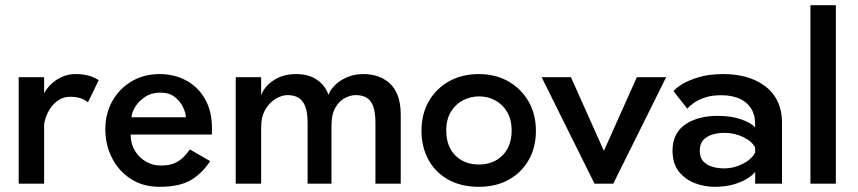

<svg xmlns="http://www.w3.org/2000/svg" viewBox="-20 -708 3306 740"><path d="M150 0H52V-410.5H150V-350H151Q152.5 -354 160.8 -365.5Q169 -377 184.2 -390Q199.5 -403 221.5 -412.8Q243.5 -422.5 273 -422.5Q324.5 -422.5 360.5 -399L319 -313.5Q294 -335 250.5 -335Q224.5 -335 205.5 -322Q186.5 -309 174.2 -290.8Q162 -272.5 156 -254Q150 -235.5 150 -225Z M594.5 12Q531 12 484 -18.5Q437 -49 411.5 -99.5Q386 -150 386 -210Q386 -270.5 413 -318.5Q440 -366.5 487.2 -394.5Q534.5 -422.5 595.5 -422.5Q652.5 -422.5 698.2 -397.5Q744 -372.5 770.5 -325.8Q797 -279 797 -213Q797 -201 796.5 -189.5H483.5Q483.5 -154 499.8 -127.2Q516 -100.5 542.2 -85.2Q568.5 -70 599.5 -70Q631 -70 651.2 -78.5Q671.5 -87 685.8 -101.2Q700 -115.5 712 -132L790 -87Q758.5 -39 715 -13.5Q671.5 12 594.5 12ZM696.5 -256Q696 -273 685.5 -295Q675 -317 653.8 -334Q632.5 -351 598.5 -351Q563.5 -351 539 -334.5Q514.5 -318 501 -296Q487.5 -274 487 -256Z M1524.5 0H1427V-234.5Q1427 -276 1418 -299.2Q1409 -322.5 1392.2 -332Q1375.5 -341.5 1351.5 -341.5Q1330.5 -341.5 1308.8 -330Q1287 -318.5 1272.2 -292.5Q1257.5 -266.5 1257.5 -224V0H1165.5V-234.5Q1165.5 -276 1156 -299.2Q1146.5 -322.5 1129.2 -332Q1112 -341.5 1088 -341.5Q1067.5 -341.5 1043.8 -328Q1020 -314.5 1003.2 -286.8Q986.5 -259 986.5 -216V0H888.5V-410.5H986.5V-340Q997.5 -373.5 1033.8 -398Q1070 -422.5 1121.5 -422.5Q1170.5 -422.5 1202.2 -400.2Q1234 -378 1246 -342.5Q1253 -362 1271.5 -380.2Q1290 -398.5 1317.8 -410.5Q1345.5 -422.5 1380.5 -422.5Q1440 -422.5 1478.5 -390Q1524.5 -351 1524.5 -266.5Z M1825.5 12Q1756.5 12 1707 -16Q1657.5 -44 1631 -92.8Q1604.5 -141.5 1604.5 -204Q1604.5 -268.5 1632.8 -317.8Q1661 -367 1711 -394.8Q1761 -422.5 1825.5 -422.5Q1889.5 -422.5 1939 -394.5Q1988.5 -366.5 2017 -317.2Q2045.5 -268 2045.5 -204Q2045.5 -141 2018.2 -92.2Q1991 -43.5 1941.5 -15.8Q1892 12 1825.5 12ZM1826.5 -74Q1881.5 -74 1916.8 -109.2Q1952 -144.5 1952 -205Q1952 -246.5 1934.8 -276Q1917.5 -305.5 1889 -321Q1860.5 -336.5 1826.5 -336.5Q1793.5 -336.5 1764.5 -321.5Q1735.5 -306.5 1717.8 -277.2Q1700 -248 1700 -205Q1700 -144 1734.8 -109Q1769.5 -74 1826.5 -74Z M2343.5 0H2271.5L2067.5 -410.5H2180.5L2307.5 -126.5L2434.5 -410.5H2547.5Z M2734 12Q2695 12 2657.8 -2.2Q2620.5 -16.5 2596.2 -47.2Q2572 -78 2572 -127.5Q2572 -199.5 2629 -233.5Q2676.5 -261.5 2746 -261.5Q2797 -261.5 2835.8 -248.2Q2874.5 -235 2890.5 -217Q2890.5 -237 2889 -250.5Q2887.5 -264 2881 -278.5Q2866 -310 2834.8 -325.5Q2803.5 -341 2760.5 -341Q2724.5 -341 2699 -332.8Q2673.5 -324.5 2656.2 -312.8Q2639 -301 2629 -289L2576 -356.5Q2583.5 -367.5 2607.8 -382.8Q2632 -398 2672.2 -410.2Q2712.5 -422.5 2767 -422.5Q2862 -422.5 2922.5 -380.5Q2994 -330.5 2994 -234.5V0H2890.5V-45.5Q2879 -31 2857.2 -18Q2835.5 -5 2804.5 3.5Q2773.5 12 2734 12ZM2770 -59Q2809 -59 2844 -77.2Q2879 -95.5 2890.5 -120.5V-139Q2879 -163 2845 -179.5Q2811 -196 2772 -196Q2750 -196 2728.2 -190.2Q2706.5 -184.5 2691.8 -169.5Q2677 -154.5 2677 -127Q2677 -100.5 2691 -85.8Q2705 -71 2726.5 -65Q2748 -59 2770 -59Z M3201.5 0H3103.5V-688H3201.5Z"/></svg>

Font: Lucymar Sans Medium
Style: Regular
Weight: 500
Foundry: The League of Moveable Type (original font) / Main changes by Cristiano Sobral with portions from Mirco Monsees
Version: Version 2.001;August 30, 2020;FontCreator 13.0.0.2681 64-bit